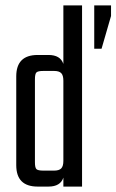

<svg xmlns="http://www.w3.org/2000/svg" viewBox="-20 -689 430 709"><path d="M328 -669H390V-630L355 -509H328ZM214 -669H283V0H214V-33Q203 0 159 0H119Q40 0 40 -79V-407Q40 -486 119 -486H159Q203 -486 214 -453ZM140 -59H180Q198 -59 206 -67Q214 -75 214 -95V-391Q214 -411 206 -419Q198 -427 180 -427H140Q120 -427 114.5 -421.5Q109 -416 109 -396V-90Q109 -70 114.5 -64.5Q120 -59 140 -59Z"/></svg>

Font: Teko Light
Style: Regular
Weight: 300
Designer: Manushi Parikh, Jonny Pinhorn
Foundry: Indian Type Foundry
Version: Version 1.105;PS 1.0;hotconv 1.0.78;makeotf.lib2.5.61930; tt